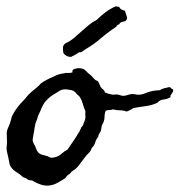

<svg xmlns="http://www.w3.org/2000/svg" viewBox="-41 -553 558 597"><path d="M485.4 -282.2Q490.2 -281.2 491.7 -278.3Q493.2 -275.4 497.1 -275.4Q498 -270.5 496.6 -267.6Q495.1 -264.6 493.2 -262.2Q491.2 -259.8 489.7 -257.3Q488.3 -254.9 489.3 -251Q480.5 -245.1 467.8 -243.7Q455.1 -242.2 448.2 -233.4Q431.6 -225.6 412.6 -223.1Q393.6 -220.7 373 -216.8Q363.3 -210 359.9 -209Q356.4 -208 352.5 -206.1Q342.8 -210 332 -210Q321.3 -210 310.5 -212.9Q304.7 -210.9 299.3 -210.9Q293.9 -210.9 288.1 -209Q284.2 -201.2 284.2 -191.4Q284.2 -181.6 281.2 -173.8L275.4 -162.1Q274.4 -157.2 273.9 -152.8Q273.4 -148.4 271.5 -143.6Q269.5 -140.6 267.1 -136.7Q264.6 -132.8 264.6 -127.9Q257.8 -120.1 254.9 -109.9Q252 -99.6 244.1 -92.8Q241.2 -83 234.9 -77.1Q228.5 -71.3 222.7 -63.5Q211.9 -48.8 203.6 -38.1Q195.3 -27.3 181.6 -19.5Q176.8 -11.7 169.9 -8.8Q164.1 -2.9 162.1 1Q153.3 5.9 142.6 12.7Q131.8 19.5 120.1 22.5Q103.5 26.4 87.9 21.5Q72.3 16.6 58.6 7.8Q49.8 8.8 44.4 4.4Q39.1 0 31.2 -2Q20.5 -11.7 7.8 -19.5Q-4.9 -27.3 -10.7 -41Q-12.7 -51.8 -15.1 -62.5Q-17.6 -73.2 -19.5 -82Q-21.5 -90.8 -20 -100.6Q-18.6 -110.4 -19.5 -120.1Q-19.5 -130.9 -20 -138.2Q-20.5 -145.5 -15.6 -156.2Q-9.8 -168.9 -7.8 -177.2Q-5.9 -185.5 -3.9 -191.4Q-1 -196.3 2 -202.1Q4.9 -208 8.8 -212.9Q14.6 -221.7 22.5 -230.5Q30.3 -239.3 38.1 -247.1Q43.9 -254.9 48.8 -259.8Q56.6 -267.6 65.4 -274.4Q74.2 -281.2 83 -290Q85 -293 87.9 -294.9Q90.8 -296.9 93.8 -298.8Q103.5 -304.7 111.8 -308.6Q120.1 -312.5 130.9 -317.4Q138.7 -321.3 146 -322.8Q153.3 -324.2 163.1 -326.2Q169.9 -326.2 174.8 -326.2Q179.7 -326.2 184.6 -328.1Q181.6 -335.9 191.4 -338.9Q201.2 -341.8 206.1 -340.8Q215.8 -340.8 221.7 -336.4Q227.5 -332 232.4 -326.2Q243.2 -318.4 253.9 -305.7Q255.9 -303.7 258.8 -302.7Q261.7 -301.8 263.7 -299.8Q267.6 -294.9 269 -289.1Q270.5 -283.2 275.4 -278.3Q278.3 -276.4 281.2 -273.4Q284.2 -270.5 285.2 -265.6Q290 -263.7 294.4 -262.2Q298.8 -260.7 303.7 -259.8Q308.6 -257.8 314 -258.8Q319.3 -259.8 326.2 -258.8Q331.1 -257.8 335 -256.3Q338.9 -254.9 343.8 -254.9Q351.6 -255.9 359.9 -258.8Q368.2 -261.7 378.9 -259.8Q393.6 -255.9 409.7 -262.7Q425.8 -269.5 442.4 -271.5Q446.3 -271.5 449.2 -272Q452.1 -272.5 456.1 -272.5Q460.9 -276.4 468.8 -278.3Q476.6 -280.3 485.4 -282.2ZM206.1 -252.9Q196.3 -261.7 194.8 -264.2Q193.4 -266.6 191.4 -267.6Q187.5 -271.5 181.6 -272.5Q175.8 -273.4 170.9 -274.4Q155.3 -277.3 145 -271Q134.8 -264.6 125 -258.8Q109.4 -249 97.7 -234.4Q94.7 -229.5 91.3 -223.6Q87.9 -217.8 85.9 -210.9Q82 -203.1 79.1 -196.8Q76.2 -190.4 74.2 -181.6Q69.3 -171.9 68.4 -165.5Q67.4 -159.2 66.4 -154.3Q65.4 -144.5 63 -133.8Q60.5 -123 60.5 -115.2Q61.5 -112.3 63.5 -107.4Q65.4 -102.5 67.4 -100.6Q69.3 -95.7 71.8 -89.8Q74.2 -84 76.2 -81.1Q81.1 -74.2 88.9 -72.3Q96.7 -70.3 106.4 -67.4Q117.2 -61.5 121.1 -62.5Q125 -63.5 127 -63.5Q139.6 -65.4 149.4 -74.2Q159.2 -83 168.9 -87.9Q176.8 -99.6 186 -112.8Q195.3 -126 203.1 -139.6Q206.1 -143.6 208 -148.4Q210 -153.3 211.9 -157.2Q218.8 -165 218.3 -166Q217.8 -167 218.8 -168.9Q225.6 -183.6 224.6 -191.4Q223.6 -199.2 224.6 -207Q219.7 -217.8 216.3 -230.5Q212.9 -243.2 206.1 -252.9ZM329.1 -532.2Q333 -522.5 347.7 -519.5Q349.6 -511.7 353 -502.4Q356.4 -493.2 348.6 -487.3Q336.9 -484.4 334 -482.9Q331.1 -481.4 330.1 -477.5Q323.2 -476.6 320.3 -469.7Q294.9 -453.1 272.9 -434.1Q251 -415 225.6 -400.4Q214.8 -392.6 212.4 -391.1Q210 -389.6 205.1 -390.6Q194.3 -382.8 179.7 -376Q165 -376 156.2 -387.7Q154.3 -397.5 154.8 -405.3Q155.3 -413.1 162.1 -418Q176.8 -424.8 188.5 -434.6Q200.2 -444.3 211.4 -454.6Q222.7 -464.8 234.4 -474.6Q246.1 -484.4 259.8 -491.2Q272.5 -503.9 286.6 -514.6Q300.8 -525.4 318.4 -533.2Q322.3 -533.2 324.7 -532.2Q327.1 -531.2 329.1 -532.2Z"/></svg>

Font: Seaweed Script
Style: Regular
Weight: 400
Designer: Squid
Foundry: Font Diner, Inc DBA Neapolitan
Version: Version 1.000